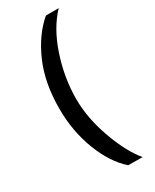

<svg xmlns="http://www.w3.org/2000/svg" viewBox="-250 -852 905 1123"><g transform="rotate(-30 202.5 -290.0)"><path d="M257.8 209Q175.8 137.2 125 5.6Q74.2 -126 74.2 -277.8Q74.2 -452.6 131.6 -583.3Q189 -713.9 278.8 -790H365.2Q282.2 -703.1 235.1 -561Q188 -418.9 188 -277.8Q188 -147.9 239 -7.1Q290 133.8 355 210Z"/></g></svg>

Font: Oakes Grotesk
Style: Bold Italic
Weight: 700
Designer: Samuel Oakes
Foundry: Samuel Oakes
Version: Version 1.0 | wf-rip DC20170320